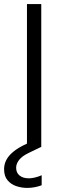

<svg xmlns="http://www.w3.org/2000/svg" viewBox="-48 -720 306 940"><path d="M84 0V-700H154V0ZM85 200Q57 200 31 191Q5 182 -11.5 162Q-28 142 -28 108Q-28 85 -17.5 64Q-7 43 17 23Q41 3 80 -15L136 -39L154 -1L94 28Q60 44 45.5 63Q31 82 31 101Q31 126 48 139.5Q65 153 93 153Q107 153 123.5 149Q140 145 156 138V187Q140 193 122 196.5Q104 200 85 200Z"/></svg>

Font: DM Sans 9pt Light
Style: Regular
Weight: 300
Version: Version 4.004;gftools[0.9.30]